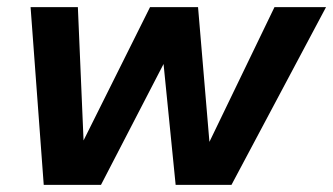

<svg xmlns="http://www.w3.org/2000/svg" viewBox="-20 -520 937 540"><path d="M103 0 66 -500H199L215 -125L402 -500H537L569 -121L752 -500H897L631 0H474L440 -340L264 0Z"/></svg>

Font: Elaine Sans SemiBold
Style: Italic
Weight: 600
Italic angle: -13°
Designer: Wei Huang
Foundry: Wei Huang
Version: Version 2.001;December 24, 2019;FontCreator 12.0.0.2547 64-b